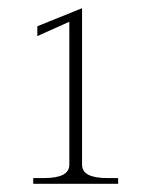

<svg xmlns="http://www.w3.org/2000/svg" viewBox="-20 -733 360 468"><path d="M61 -299H88Q118 -299 133.5 -307Q149 -315 149 -332V-680L71 -645V-669L180 -713V-332Q180 -315 195.5 -307Q211 -299 241 -299H268V-285H61Z"/></svg>

Font: Taviraj Thin
Style: Regular
Weight: 250
Designer: Katatrad Team
Foundry: CadsonDemak
Version: Version 1.001